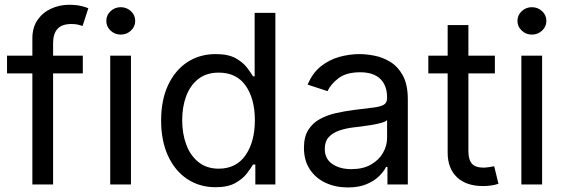

<svg xmlns="http://www.w3.org/2000/svg" viewBox="-20 -782 2395 814"><path d="M331.1 -545.9V-470.7H205.1V0H117.2V-470.7H9.8V-545.9H117.2V-618.7Q117.2 -666 139.4 -697.8Q161.6 -729.5 197.3 -745.6Q232.9 -761.7 272.5 -761.7Q303.7 -761.7 324.2 -756.6Q344.7 -751.5 354.5 -747.1L330.1 -671.9Q323.2 -674.3 312.3 -677.2Q301.3 -680.2 282.7 -680.2Q242.2 -680.2 223.6 -659.4Q205.1 -638.7 205.1 -599.1V-545.9Z M447.3 0V-545.9H535.2V0ZM491.7 -635.3Q466.8 -635.3 448.7 -652.3Q430.7 -669.4 430.7 -693.4Q430.7 -717.8 448.7 -734.6Q466.8 -751.5 491.7 -751.5Q517.1 -751.5 535.2 -734.6Q553.2 -717.8 553.2 -693.4Q553.2 -669.4 535.2 -652.3Q517.1 -635.3 491.7 -635.3Z M894 11.7Q826.2 11.7 773.9 -22.9Q721.7 -57.6 692.4 -121.1Q663.1 -184.6 663.1 -271.5Q663.1 -357.9 692.6 -421.1Q722.2 -484.4 774.4 -518.6Q826.7 -552.7 894.5 -552.7Q947.8 -552.7 979 -535.2Q1010.3 -517.6 1027.1 -495.4Q1043.9 -473.1 1052.7 -458.5H1059.6V-727.5H1147.5V0H1062.5V-84.5H1052.7Q1043.9 -69.3 1026.6 -46.6Q1009.3 -23.9 977.8 -6.1Q946.3 11.7 894 11.7ZM907.2 -66.9Q981.4 -66.9 1021 -124Q1060.5 -181.2 1060.5 -272.5Q1060.5 -362.8 1021.7 -418.5Q982.9 -474.1 907.2 -474.1Q855.5 -474.1 821 -447.3Q786.6 -420.4 769.5 -374.8Q752.4 -329.1 752.4 -272.5Q752.4 -215.3 769.8 -168.7Q787.1 -122.1 821.8 -94.5Q856.4 -66.9 907.2 -66.9Z M1454.6 12.7Q1402.8 12.7 1360.6 -6.8Q1318.4 -26.4 1293.5 -64Q1268.6 -101.6 1268.6 -155.3Q1268.6 -202.1 1287.1 -231.4Q1305.7 -260.7 1336.7 -277.6Q1367.7 -294.4 1405.3 -302.7Q1442.9 -311 1481 -315.9Q1529.8 -322.3 1560.5 -325.7Q1591.3 -329.1 1606.2 -337.4Q1621.1 -345.7 1621.1 -365.7V-368.7Q1621.1 -419.4 1592.3 -447.5Q1563.5 -475.6 1506.8 -475.6Q1447.8 -475.6 1414.6 -450Q1381.3 -424.3 1368.7 -395.5L1284.2 -423.3Q1305.2 -473.1 1340.8 -501.2Q1376.5 -529.3 1419.4 -541Q1462.4 -552.7 1504.4 -552.7Q1531.7 -552.7 1566.7 -546.1Q1601.6 -539.6 1634 -520Q1666.5 -500.5 1687.7 -462.2Q1709 -423.8 1709 -359.9V0H1622.6V-74.2H1616.7Q1607.4 -55.2 1586.9 -34.9Q1566.4 -14.6 1533.7 -1Q1501 12.7 1454.6 12.7ZM1469.7 -64.9Q1518.6 -64.9 1552.2 -84Q1585.9 -103 1603.5 -133.5Q1621.1 -164.1 1621.1 -197.3V-272.9Q1615.7 -266.6 1597.7 -261.5Q1579.6 -256.3 1556.4 -252.4Q1533.2 -248.5 1511.5 -245.8Q1489.7 -243.2 1477.1 -241.7Q1445.3 -237.8 1417.7 -228.3Q1390.1 -218.8 1373.5 -200.4Q1356.9 -182.1 1356.9 -150.9Q1356.9 -108.4 1388.9 -86.7Q1420.9 -64.9 1469.7 -64.9Z M2078.1 -545.9V-470.7H1965.8V-141.6Q1965.8 -105 1980.7 -88.1Q1995.6 -71.3 2030.3 -71.3Q2038.6 -71.3 2051.5 -73.2Q2064.5 -75.2 2075.2 -77.1L2093.3 -2.9Q2079.6 2 2062.3 4.4Q2044.9 6.8 2027.8 6.8Q1957 6.8 1917.5 -30.5Q1877.9 -67.9 1877.9 -134.8V-470.7H1795.9V-545.9H1877.9V-675.8H1965.8V-545.9Z M2190.4 0V-545.9H2278.3V0ZM2234.9 -635.3Q2210 -635.3 2191.9 -652.3Q2173.8 -669.4 2173.8 -693.4Q2173.8 -717.8 2191.9 -734.6Q2210 -751.5 2234.9 -751.5Q2260.3 -751.5 2278.3 -734.6Q2296.4 -717.8 2296.4 -693.4Q2296.4 -669.4 2278.3 -652.3Q2260.3 -635.3 2234.9 -635.3Z"/></svg>

Font: Inter-Regular
Style: Regular
Weight: 400
Designer: Rasmus Andersson
Foundry: rsms
Version: Version 4.000;git-a52131595